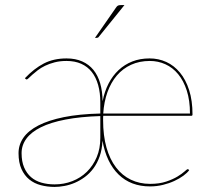

<svg xmlns="http://www.w3.org/2000/svg" viewBox="-20 -728 834 756"><path d="M53 0ZM569 -498Q604 -498 634.8 -484Q665.5 -470 688.5 -442.2Q711.5 -414.5 724.8 -373Q738 -331.5 738 -277Q738 -272 733 -272H386.5Q386 -268 386 -263.5Q386 -259 386 -255Q386 -194 399.2 -147.2Q412.5 -100.5 436.8 -68.8Q461 -37 495.2 -20.5Q529.5 -4 571 -4Q607.5 -4 634.2 -13Q661 -22 679 -33Q697 -44 706.8 -53Q716.5 -62 719 -62Q721 -62 723 -60L725 -58Q717.5 -47.5 702.2 -36.2Q687 -25 666.5 -15.5Q646 -6 621.5 0Q597 6 571 6Q495 6 447 -40.8Q399 -87.5 383.5 -174Q382 -139.5 372.5 -112.5Q363 -85.5 348 -65.2Q333 -45 314 -31Q295 -17 274.5 -8.2Q254 0.5 233.5 4.2Q213 8 195 8Q166.5 8 140.8 1.2Q115 -5.5 95.5 -21.2Q76 -37 64.5 -62.5Q53 -88 53 -125Q53 -158 72.2 -185.8Q91.5 -213.5 131.2 -234Q171 -254.5 231.5 -266.8Q292 -279 375 -281V-324Q375 -362.5 366.5 -393Q358 -423.5 341.5 -444.5Q325 -465.5 300 -476.8Q275 -488 242 -488Q216 -488 195 -482.5Q174 -477 157.5 -469Q141 -461 128.8 -451.5Q116.5 -442 107.5 -434Q98.5 -426 93 -420.5Q87.5 -415 85 -415Q83 -415 80 -418L78 -420Q114 -458 152.5 -478Q191 -498 242 -498Q277 -498 303.5 -486.2Q330 -474.5 347.8 -452.8Q365.5 -431 374.5 -399.8Q383.5 -368.5 384 -329.5Q391.5 -368 407.5 -399Q423.5 -430 447 -452Q470.5 -474 501 -486Q531.5 -498 569 -498ZM375 -271Q296 -268.5 237.8 -257.2Q179.5 -246 141.2 -227Q103 -208 84 -182.2Q65 -156.5 65 -125Q65 -92 75 -68.8Q85 -45.5 102.2 -30.5Q119.5 -15.5 143.2 -8.8Q167 -2 195 -2Q232 -2 264.8 -14.8Q297.5 -27.5 322 -51.5Q346.5 -75.5 360.8 -109.2Q375 -143 375 -185ZM570 -488Q529 -488 496.2 -473Q463.5 -458 440.2 -430.8Q417 -403.5 403.2 -365.5Q389.5 -327.5 386.5 -281H728Q728 -332.5 715.5 -371.2Q703 -410 681.5 -436Q660 -462 631.2 -475Q602.5 -488 570 -488ZM470 -708 369 -583Q366.5 -579 361 -579H354L436 -697Q440.5 -704 444.5 -706Q448.5 -708 457 -708Z"/></svg>

Font: Lato Hairline
Style: Regular
Weight: 100
Designer: Lukasz Dziedzic
Foundry: tyPoland Lukasz Dziedzic
Version: Version 2.007; 2014-02-27